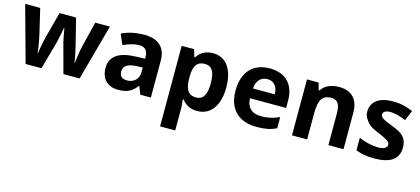

<svg xmlns="http://www.w3.org/2000/svg" viewBox="-62 -1064 3962 1811"><g transform="rotate(15 1919.0 -158.0)"><path d="M9.8 -546.4H156.7L213.4 -305.7Q236.8 -202.1 242.7 -127.9H245.6Q252.4 -171.9 259 -206.8Q265.6 -241.7 277.8 -293L345.7 -546.4H506.8L570.8 -291.5Q596.2 -186 603.5 -128.4H606.4Q609.4 -165 617.2 -214.8Q625 -264.6 635.3 -306.6L693.8 -546.4H837.4L688 0H529.8L451.2 -291Q446.8 -307.6 439.2 -348.1Q431.6 -388.7 425.8 -423.3H422.9Q398.9 -300.8 390.6 -270.5L315.4 0H160.6Z M1280.3 0 1251 -76.7H1247.1Q1221.2 -43.9 1195.1 -25.1Q1168.9 -6.3 1137.9 1.7Q1106.9 9.8 1064.9 9.8Q1013.2 9.8 975.6 -10.5Q938 -30.8 918 -69.1Q897.9 -107.4 897.9 -160.6Q897.9 -244.6 960 -288.6Q1022 -332.5 1141.6 -336.4L1236.3 -339.4V-355.5Q1236.3 -402.3 1215.1 -425.8Q1193.8 -449.2 1150.4 -449.2Q1085.9 -449.2 996.6 -408.2L952.6 -508.8Q1045.9 -556.2 1175.3 -556.2Q1276.4 -556.2 1330.1 -505.6Q1383.8 -455.1 1383.8 -359.9V0ZM1236.3 -208V-253.9L1177.7 -251.5Q1111.3 -248.5 1080.6 -227.5Q1049.8 -206.5 1049.8 -164.6Q1049.8 -131.8 1068.4 -114.7Q1086.9 -97.7 1122.6 -97.7Q1155.8 -97.7 1181.6 -111.3Q1207.5 -125 1221.9 -149.9Q1236.3 -174.8 1236.3 -208Z M1538.1 -546.4H1659.2L1680.7 -474.6H1687.5Q1741.7 -556.2 1843.3 -556.2Q1907.2 -556.2 1952.9 -522.7Q1998.5 -489.3 2022.5 -426Q2046.4 -362.8 2046.4 -273.9Q2046.4 -186.5 2021.2 -122.6Q1996.1 -58.6 1949.2 -24.4Q1902.3 9.8 1838.9 9.8Q1790 9.8 1753.4 -7.1Q1716.8 -23.9 1686 -62.5H1679.2Q1686 -2.4 1686 23.9V240.2H1538.1ZM1895 -274.9Q1895 -359.9 1870.6 -399.2Q1846.2 -438.5 1793.9 -438.5Q1737.8 -438.5 1711.9 -401.6Q1686 -364.7 1686 -289.6V-274.4Q1686 -215.8 1697.5 -179.9Q1709 -144 1732.9 -127.4Q1756.8 -110.8 1794.9 -110.8Q1845.2 -110.8 1870.1 -151.1Q1895 -191.4 1895 -274.9Z M2137.7 -269.5Q2137.7 -359.9 2168.5 -424.3Q2199.2 -488.8 2257.6 -522.5Q2315.9 -556.2 2397.9 -556.2Q2474.6 -556.2 2529.3 -526.9Q2584 -497.6 2612.8 -441.4Q2641.6 -385.3 2641.6 -306.2V-235.4H2288.1Q2289.6 -169.9 2326.9 -134.3Q2364.3 -98.6 2431.2 -98.6Q2480.5 -98.6 2520.3 -107.2Q2560.1 -115.7 2609.9 -137.7V-28.8Q2565.9 -7.3 2521.2 1.2Q2476.6 9.8 2415 9.8Q2327.6 9.8 2265.4 -22.9Q2203.1 -55.7 2170.4 -118.4Q2137.7 -181.2 2137.7 -269.5ZM2402.8 -452.6Q2355.5 -452.6 2325.9 -421.9Q2296.4 -391.1 2291.5 -332H2504.9Q2503.9 -387.7 2476.8 -420.2Q2449.7 -452.6 2402.8 -452.6Z M2761.7 -546.4H2875L2894.5 -476.6H2903.3Q2928.2 -516.1 2971.9 -536.1Q3015.6 -556.2 3075.2 -556.2Q3167 -556.2 3216.1 -504.4Q3265.1 -452.6 3265.1 -356V0H3117.2V-314.5Q3117.2 -377.4 3095.7 -408Q3074.2 -438.5 3028.8 -438.5Q2968.8 -438.5 2941.4 -401.9Q2909.7 -360.8 2909.7 -257.3V0H2761.7Z M3385.7 -21.5V-144Q3429.7 -124 3479.5 -112.3Q3529.3 -100.6 3572.3 -100.6Q3616.2 -100.6 3639.2 -113.3Q3662.1 -126 3662.1 -149.9Q3662.1 -171.9 3629.9 -191.7Q3597.7 -211.4 3537.6 -235.4Q3488.3 -255.4 3459.5 -276.4Q3430.7 -297.4 3415.5 -325.2Q3402.3 -340.8 3395.8 -358.6Q3389.2 -376.5 3389.2 -398.4Q3389.2 -475.6 3445.1 -515.9Q3501 -556.2 3604 -556.2Q3655.8 -556.2 3701.7 -545.9Q3747.6 -535.6 3796.4 -514.2L3754.9 -414.6Q3713.9 -432.6 3674.3 -442.9Q3634.8 -453.1 3603.5 -453.1Q3569.3 -453.1 3550.3 -442.4Q3531.2 -431.6 3531.2 -411.1Q3531.2 -390.1 3551.8 -376Q3569.8 -364.3 3591.6 -354.7Q3613.3 -345.2 3652.3 -330.6Q3710.9 -308.1 3742.4 -285.6Q3773.9 -263.2 3788.6 -231.9Q3802.7 -201.2 3802.7 -160.6Q3802.7 -74.2 3743.2 -32.2Q3683.6 9.8 3565.4 9.8Q3460.4 9.8 3385.7 -21.5Z"/></g></svg>

Font: Viking Open Sans
Style: Bold
Weight: 700
Foundry: Ascender Corporation
Version: Version 2.001